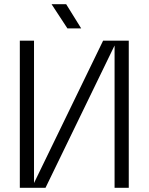

<svg xmlns="http://www.w3.org/2000/svg" viewBox="-20 -900 712 920"><path d="M75 0V-705H143V-23L474 -705H597V0H529V-682L198 0ZM297 -880 369 -764H303L227 -880Z"/></svg>

Font: TikTok Sans Light
Style: Regular
Weight: 300
Version: Version 4.000